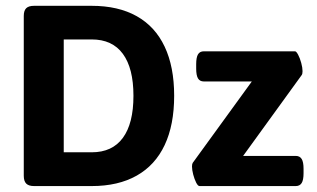

<svg xmlns="http://www.w3.org/2000/svg" viewBox="-20 -627 1068 647"><path d="M60.1 0ZM60.1 -34.7V-573.2Q60.1 -591.3 68.4 -599.4Q76.7 -607.4 94.7 -607.4H289.1Q378.4 -607.4 440.7 -572.5Q502.9 -537.6 534.9 -469.7Q566.9 -401.9 566.9 -304.2Q566.9 -206.1 534.9 -138.2Q502.9 -70.3 440.7 -35.2Q378.4 0 289.1 0H94.7Q76.7 0 68.4 -8.3Q60.1 -16.6 60.1 -34.7ZM289.1 -113.8Q358.4 -113.8 394 -162.4Q429.7 -210.9 429.7 -304.2Q429.7 -397 394 -445.6Q358.4 -494.1 289.1 -494.1H194.8V-113.8ZM627 -65.9Q627 -74.2 629.4 -78.1L828.6 -352.5H667Q653.3 -352.5 647.2 -362.8Q641.1 -373 641.1 -396V-410.6Q641.1 -433.6 647.2 -443.8Q653.3 -454.1 667 -454.1H974.1Q978.5 -454.1 984.6 -442.6Q990.7 -431.2 995.1 -415Q999.5 -398.9 999.5 -387.2Q999.5 -377.9 996.6 -374L799.3 -101.6H976.6Q990.2 -101.6 996.6 -91.3Q1002.9 -81.1 1002.9 -58.1V-43.5Q1002.9 -20.5 996.6 -10.3Q990.2 0 976.6 0H652.3Q647 0 641.1 -11.5Q635.3 -22.9 631.1 -38.8Q627 -54.7 627 -65.9Z"/></svg>

Font: Jaldi
Style: Bold
Weight: 400
Designer: Pablo Cosgaya and Nicolas Silva
Foundry: Omnibus-Type
Version: Version 1.007